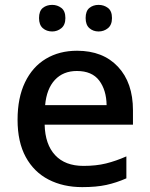

<svg xmlns="http://www.w3.org/2000/svg" viewBox="-20 -757 613 787"><path d="M296 -549Q402 -549 463.5 -483.5Q525 -418 525 -305V-246H163Q165 -165 206 -121Q247 -77 322 -77Q374 -77 414.5 -87Q455 -97 498 -116V-26Q457 -8 416 1Q375 10 317 10Q239 10 179 -21Q119 -52 85.5 -113.5Q52 -175 52 -266Q52 -356 82.5 -419.5Q113 -483 168 -516Q223 -549 296 -549ZM295 -466Q239 -466 205 -429.5Q171 -393 165 -326H417Q416 -388 386.5 -427Q357 -466 295 -466ZM140 -683Q140 -712 155.5 -724.5Q171 -737 194 -737Q215 -737 231.5 -724.5Q248 -712 248 -683Q248 -655 231.5 -641.5Q215 -628 194 -628Q171 -628 155.5 -641.5Q140 -655 140 -683ZM331 -683Q331 -712 346.5 -724.5Q362 -737 384 -737Q406 -737 422.5 -724.5Q439 -712 439 -683Q439 -655 422.5 -641.5Q406 -628 384 -628Q362 -628 346.5 -641.5Q331 -655 331 -683Z"/></svg>

Font: Noto Sans Thaana Medium
Style: Regular
Weight: 500
Designer: David Williams
Foundry: Google Inc.
Version: Version 3.001; ttfautohint (v1.8.4.7-5d5b)